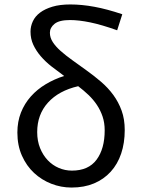

<svg xmlns="http://www.w3.org/2000/svg" viewBox="-20 -829 634 862"><path d="M303 -63Q377 -63 413.5 -112Q450 -161 450 -244Q450 -278 440.5 -306Q431 -334 415 -358Q399 -382 377.5 -402.5Q356 -423 331 -442Q244 -422 195.5 -368.5Q147 -315 147 -236Q147 -196 160 -164Q173 -132 194.5 -109.5Q216 -87 244 -75Q272 -63 303 -63ZM506 -693Q436 -718 385 -728.5Q334 -739 294 -739Q246 -739 225 -722Q204 -705 204 -682Q204 -660 217 -640Q230 -620 252.5 -600Q275 -580 304.5 -559Q334 -538 367 -514Q402 -489 433.5 -462Q465 -435 488.5 -403Q512 -371 526 -332.5Q540 -294 540 -245Q540 -187 524 -139.5Q508 -92 477 -58Q446 -24 402 -5.5Q358 13 301 13Q254 13 210.5 -4Q167 -21 133 -52.5Q99 -84 78.5 -130Q58 -176 58 -234Q58 -283 74 -323.5Q90 -364 118.5 -396Q147 -428 185.5 -451Q224 -474 268 -488Q239 -509 211.5 -530.5Q184 -552 163 -576.5Q142 -601 129.5 -628Q117 -655 117 -687Q117 -711 127.5 -733.5Q138 -756 160 -772.5Q182 -789 215.5 -799Q249 -809 296 -809Q347 -809 404 -798.5Q461 -788 529 -765Z"/></svg>

Font: SpoqaHanSans-Regular
Style: Regular
Weight: 400
Designer: [Spoqa Han Sans] Dong-huui Kim \uAE40 \uB3D9 \uD718  Younghwa Kang \uAC15 \uC601 \uD654  [Noto Sans] Ryoko NISHIZUKA \u8
Foundry: Spoqa (http://www.spoqa-han-sans.com)
Version: Version 2.000